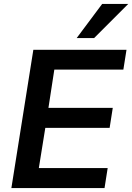

<svg xmlns="http://www.w3.org/2000/svg" viewBox="-20 -959 674 979"><path d="M38 0 150 -705H625L609 -604H257L227 -409H555L539 -307H211L178 -102H529L513 0ZM371 -765 501 -939H634L460 -765Z"/></svg>

Font: Mulish
Style: Bold Italic
Weight: 700
Italic angle: -9°
Designer: Vernon Adams
Foundry: Vernon Adams
Version: Version 3.603; ttfautohint (v1.8.3)